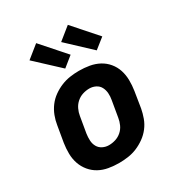

<svg xmlns="http://www.w3.org/2000/svg" viewBox="-182 -896 964 1029"><g transform="rotate(-30 300.0 -381.5)"><path d="M257 8Q224 8 192.5 2.5Q161 -3 134.5 -17.5Q108 -32 88.5 -55.5Q69 -79 59 -108Q49 -137 48.5 -169.5Q48 -202 53 -234L70 -334Q74 -361 84.5 -388.5Q95 -416 112.5 -439.5Q130 -463 154.5 -480.5Q179 -498 206 -509Q233 -520 261 -524Q289 -528 316 -528Q349 -528 380.5 -522.5Q412 -517 439 -502.5Q466 -488 485.5 -464.5Q505 -441 514.5 -412Q524 -383 524.5 -350.5Q525 -318 520 -286L504 -186Q499 -159 489 -131.5Q479 -104 461 -80.5Q443 -57 418.5 -39.5Q394 -22 367.5 -11Q341 0 312.5 4Q284 8 257 8ZM257 -102Q278 -102 298.5 -108.5Q319 -115 335.5 -129.5Q352 -144 361 -164Q370 -184 373 -204L390 -304Q394 -325 392.5 -345.5Q391 -366 382 -383Q373 -400 355 -409Q337 -418 317 -418Q296 -418 275.5 -411.5Q255 -405 238.5 -390.5Q222 -376 212.5 -356Q203 -336 200 -316L183 -216Q180 -195 181 -174.5Q182 -154 191.5 -137Q201 -120 219 -111Q237 -102 257 -102ZM454 -575 311 -709 388 -771 517 -625ZM259 -575 115 -709 192 -771 321 -625Z"/></g></svg>

Font: Iosevka Aile Extrabold Oblique
Style: Regular
Weight: 800
Italic angle: -9°
Designer: Belleve Invis
Foundry: Belleve Invis
Version: Version 31.1.0; ttfautohint (v1.8.4)